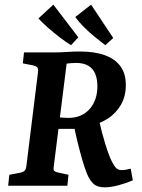

<svg xmlns="http://www.w3.org/2000/svg" viewBox="-20 -797 610 824"><path d="M15 0 20 -47 68 -56Q80 -59 85.5 -64Q91 -69 93 -83L143 -487Q145 -502 140 -507.5Q135 -513 124 -516L78 -525L83 -572H211Q238 -572 266.5 -574Q295 -576 323 -576Q386 -576 430 -560Q474 -544 497 -512.5Q520 -481 520 -432Q520 -383 498.5 -346.5Q477 -310 442 -287.5Q407 -265 363 -257L327 -244H219L225 -296Q235 -293 249 -292Q263 -291 273 -291Q331 -291 364.5 -329Q398 -367 398 -427Q398 -457 389 -479.5Q380 -502 359.5 -514.5Q339 -527 306 -527Q296 -527 285 -526Q274 -525 266 -524L210 -77Q209 -68 212.5 -64Q216 -60 227 -57L274 -47L269 0ZM429 7Q398 7 381.5 -8Q365 -23 353 -52Q343 -77 333 -111.5Q323 -146 313.5 -184.5Q304 -223 297 -259L405 -281Q417 -227 432.5 -177Q448 -127 461 -102Q471 -83 479.5 -75Q488 -67 502 -67Q518 -67 541 -73L550 -23Q525 -12 490.5 -2.5Q456 7 429 7ZM466 -634 432 -603Q411 -619 386.5 -639Q362 -659 340 -681Q318 -703 303 -724L371 -777ZM316 -637 285 -603Q262 -617 236 -637Q210 -657 186 -678Q162 -699 145 -718L209 -777Z"/></svg>

Font: Yrsa SemiBold
Style: Italic
Weight: 600
Italic angle: -7.10001°
Version: Version 2.004